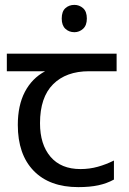

<svg xmlns="http://www.w3.org/2000/svg" viewBox="-20 -757 530 787"><path d="M285 -737Q305 -737 320.5 -723.5Q336 -710 336 -681Q336 -653 320.5 -639Q305 -625 285 -625Q263 -625 248 -639Q233 -653 233 -681Q233 -710 248 -723.5Q263 -737 285 -737ZM301 10Q183 10 118 -57Q53 -124 53 -245Q53 -325 82 -380.5Q111 -436 165 -465H8V-537H458V-465H345Q251 -465 197.5 -411.5Q144 -358 144 -252Q144 -165 187 -114.5Q230 -64 310 -64Q347 -64 381 -73.5Q415 -83 447 -99V-21Q418 -5 383 2.5Q348 10 301 10Z"/></svg>

Font: tamil15
Style: Book
Weight: 400
Designer: Jelle Bosma - Monotype Design Team
Foundry: Monotype Imaging Inc.
Version: Version 2.003